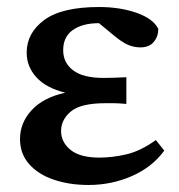

<svg xmlns="http://www.w3.org/2000/svg" viewBox="-20 -513 511 547"><path d="M232 14Q178 14 133.5 -1Q89 -16 63 -45.5Q37 -75 37 -117Q37 -163 70 -199Q103 -235 166 -249Q112 -262 84 -292.5Q56 -323 56 -363Q56 -419 106 -456Q156 -493 262 -493Q322 -493 369 -476.5Q416 -460 431 -431Q431 -409 418 -393.5Q405 -378 380 -378Q361 -378 343 -386Q325 -394 296 -419L262 -447Q215 -447 187.5 -427.5Q160 -408 160 -370Q160 -334 188.5 -312.5Q217 -291 275 -291Q290 -291 304 -291.5Q318 -292 340 -293V-217Q315 -219 303.5 -219Q292 -219 281 -219Q210 -219 182 -195.5Q154 -172 154 -140Q154 -108 181 -86Q208 -64 263 -64Q301 -64 341 -73.5Q381 -83 424 -114L448 -84Q414 -37 356 -11.5Q298 14 232 14Z"/></svg>

Font: Source Serif Pro SemiBold
Style: Regular
Weight: 600
Designer: Frank Grießhammer
Foundry: Adobe Systems Incorporated
Version: Version 3.001;hotconv 1.0.111;makeotfexe 2.5.65597